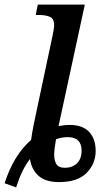

<svg xmlns="http://www.w3.org/2000/svg" viewBox="-36 -780 474 833"><path d="M-16 15Q23 -107 99 -173Q103 -203 109 -233.5Q115 -264 120 -286L192 -625Q195 -639 197 -652Q199 -665 199 -669Q199 -699 180.5 -707Q162 -715 133 -715H119L128 -760H332L218 -233Q230 -235 241.5 -236.5Q253 -238 266 -238Q322 -238 350.5 -208Q379 -178 379 -125Q379 -70 340 -30Q301 10 220 10Q162 10 131.5 -17Q101 -44 94 -90Q76 -67 61 -36Q46 -5 34 33ZM245 -52Q278 -52 298 -71.5Q318 -91 318 -126Q318 -185 258 -185Q232 -185 207 -176Q203 -153 201 -136Q199 -119 199 -109Q199 -83 209 -67.5Q219 -52 245 -52Z"/></svg>

Font: Noto Serif Medium
Style: Italic
Weight: 500
Italic angle: -12°
Designer: Monotype Design Team
Foundry: Monotype Imaging Inc.
Version: Version 2.014; ttfautohint (v1.8.4.7-5d5b)